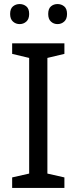

<svg xmlns="http://www.w3.org/2000/svg" viewBox="-20 -928 379 948"><path d="M298 0H40V-52L124 -71V-642L40 -662V-714H298V-662L214 -642V-71L298 -52ZM30 -859Q30 -885 44 -896.5Q58 -908 77 -908Q96 -908 110 -896.5Q124 -885 124 -859Q124 -834 110 -821.5Q96 -809 77 -809Q58 -809 44 -821.5Q30 -834 30 -859ZM218 -859Q218 -885 231.5 -896.5Q245 -908 264 -908Q283 -908 297 -896.5Q311 -885 311 -859Q311 -834 297 -821.5Q283 -809 264 -809Q245 -809 231.5 -821.5Q218 -834 218 -859Z"/></svg>

Font: Noto Sans Samaritan
Style: Regular
Weight: 400
Designer: Monotype Design Team
Foundry: Monotype Imaging Inc.
Version: Version 2.001; ttfautohint (v1.8.4.7-5d5b)